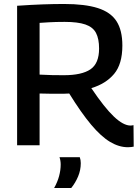

<svg xmlns="http://www.w3.org/2000/svg" viewBox="-20 -730 704 965"><path d="M623 10Q578 10 533 -17Q488 -44 438 -103.5Q388 -163 328 -260Q319 -259 303.5 -259Q288 -259 280 -259Q257 -259 230 -259Q203 -259 179 -260V0H66V-701Q139 -706 195 -708Q251 -710 302 -710Q407 -710 471.5 -689.5Q536 -669 565.5 -623.5Q595 -578 595 -501Q595 -408 553.5 -358.5Q512 -309 439 -287Q505 -189 552.5 -144Q600 -99 636 -99Q638 -99 643 -99.5Q648 -100 651 -101L652 7Q647 8 639.5 9Q632 10 623 10ZM301 -352Q391 -352 434.5 -381.5Q478 -411 478 -486Q478 -535 462.5 -564.5Q447 -594 409 -607Q371 -620 305 -620Q280 -620 262.5 -619.5Q245 -619 226 -618Q207 -617 179 -615V-355Q214 -353 242.5 -352.5Q271 -352 301 -352ZM252 215Q269 185 277 155Q285 125 285 97Q285 77 279 60H381Q386 74 386 90Q386 125 372.5 157Q359 189 338 215Z"/></svg>

Font: Georama Medium
Style: Regular
Weight: 500
Designer: Jean-Baptiste Levee
Foundry: Production Type
Version: Version 1.000